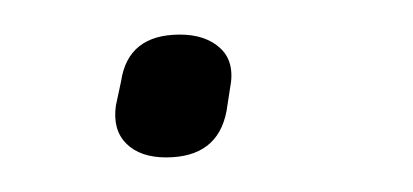

<svg xmlns="http://www.w3.org/2000/svg" viewBox="-20 -80 239 111"><path d="M76 11Q61 11 53 3Q45 -5 47 -19L50 -33Q54 -60 84 -60Q99 -60 107.5 -52Q116 -44 113 -29L111 -16Q106 11 76 11Z"/></svg>

Font: Sofia Sans Semi Condensed ExtraLight
Style: Italic
Weight: 250
Italic angle: -9°
Version: Version 4.100